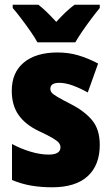

<svg xmlns="http://www.w3.org/2000/svg" viewBox="-20 -786 472 816"><path d="M404 -170Q404 -84 352.5 -37Q301 10 201 10Q155 10 113.5 3Q72 -4 31 -21V-174Q68 -154 109.5 -141.5Q151 -129 187 -129Q237 -129 237 -160Q237 -170 230.5 -178.5Q224 -187 204 -199Q184 -211 143 -230Q87 -257 58.5 -298Q30 -339 30 -400Q30 -478 81.5 -520.5Q133 -563 225 -563Q271 -563 312 -551Q353 -539 397 -516L353 -393Q323 -410 291 -422Q259 -434 232 -434Q194 -434 194 -409Q194 -399 200 -392Q206 -385 224.5 -374Q243 -363 282 -343Q339 -314 371.5 -275Q404 -236 404 -170ZM139 -606Q129 -625 109.5 -653Q90 -681 69.5 -708Q49 -735 34 -752V-766H143Q161 -752 179 -734.5Q197 -717 219 -693Q241 -717 260 -735Q279 -753 297 -766H404V-752Q389 -734 369 -707.5Q349 -681 330.5 -654Q312 -627 300 -606Z"/></svg>

Font: Noto Sans Malayalam Condensed Black
Style: Regular
Weight: 900
Width: 3
Designer: Jelle Bosma - Monotype Design Team
Foundry: Monotype Imaging Inc.
Version: Version 2.104; ttfautohint (v1.8.4.7-5d5b)